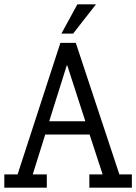

<svg xmlns="http://www.w3.org/2000/svg" viewBox="-20 -872 633 892"><path d="M197.5 -61.7V0H0V-61.7H61.7L260.5 -672.8H332.1L534.6 -61.7H592.6V0H395.1V-61.7H456.8L396.3 -246.9H190.1L132.1 -61.7ZM290.1 -567.9 208.6 -308.6H376.5L292.6 -567.9ZM339.5 -851.9H425.9L319.8 -716H265.4Z"/></svg>

Font: Slabo 27px
Style: Regular
Weight: 400
Version: Version 1.02 Build 003a